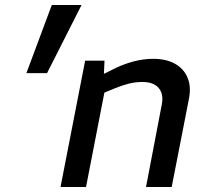

<svg xmlns="http://www.w3.org/2000/svg" viewBox="-20 -745 821 765"><path d="M85.2 -453.7 186.4 -725H304.8L167.5 -453.7ZM221.2 0 319.2 -503.2H396.4L392.8 -424.7L372.2 -440L443.5 -475.2Q476.2 -490.8 514.2 -500.7Q552.2 -510.6 590.3 -510.6Q642.2 -510.6 677.2 -491Q712.1 -471.4 727.2 -435.8Q742.3 -400.2 732.8 -351.3L664.1 0H561.8L624.7 -329Q632.7 -370.5 612.2 -394.4Q591.6 -418.4 547 -418.4Q520.4 -418.4 495 -412.2Q469.7 -406.1 437.9 -393.2L395.9 -376L322.8 0Z"/></svg>

Font: REM Medium
Style: Italic
Weight: 500
Italic angle: -11°
Designer: Octavio Pardo
Foundry: Ashler Design
Version: Version 1.005;gftools[0.9.28]